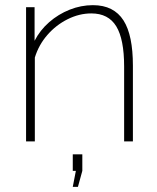

<svg xmlns="http://www.w3.org/2000/svg" viewBox="-20 -548 610 744"><path d="M495 0H461V-290Q461 -396 430.5 -446Q400 -496 334 -496Q287 -496 242 -473.5Q197 -451 163.5 -412.5Q130 -374 115 -325V0H81V-520H114V-390Q135 -431 170.5 -462Q206 -493 250 -510.5Q294 -528 340 -528Q381 -528 410.5 -513Q440 -498 458.5 -469Q477 -440 486 -396Q495 -352 495 -294ZM262 176 274 114H262V50H299V114L282 176Z"/></svg>

Font: Raleway Thin ExtraLight
Style: Regular
Weight: 250
Version: Version 4.026